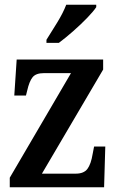

<svg xmlns="http://www.w3.org/2000/svg" viewBox="-20 -786 493 806"><path d="M21 0V-40L278 -479H164Q131 -479 117 -462Q103 -445 94 -405L89 -385H40L50 -536H413V-494L156 -57H298Q332 -57 347 -77Q362 -97 369 -140L375 -171H422L417 0ZM175 -619Q196 -652 220.5 -692Q245 -732 258 -766H384V-756Q373 -739 346 -711Q319 -683 286.5 -654.5Q254 -626 227 -606H175Z"/></svg>

Font: Noto Serif Hebrew Condensed SemiBold
Style: Regular
Weight: 600
Width: 3
Designer: Monotype Design Team
Foundry: Monotype Imaging Inc.
Version: Version 2.004; ttfautohint (v1.8.4.7-5d5b)